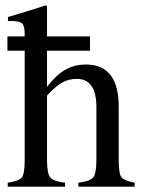

<svg xmlns="http://www.w3.org/2000/svg" viewBox="-20 -703 540 723"><path d="M487 0H275V-15Q319 -20 331 -35Q343 -50 343 -102V-300Q343 -406 269 -406Q239 -406 214 -392Q189 -378 157 -343V-102Q157 -50 169 -35Q181 -20 225 -15V0H9V-15Q52 -21 62.5 -35Q73 -49 73 -102V-512H8V-566H73V-573Q73 -605 63.5 -614.5Q54 -624 22 -624Q13 -624 10 -623V-639L37 -647Q114 -670 152 -683L157 -680V-566H319V-512H157V-376Q192 -421 226 -440.5Q260 -460 304 -460Q427 -460 427 -301V-102Q427 -50 436.5 -36.5Q446 -23 487 -15Z"/></svg>

Font: STIX Math
Style: Regular
Weight: 400
Designer: MicroPress Inc., with final additions and corrections provided by Coen Hoffman, Elsevier (retired)
Version: Version 1.1.1